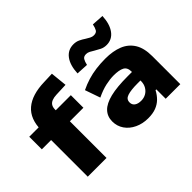

<svg xmlns="http://www.w3.org/2000/svg" viewBox="-135 -1077 1404 1404"><g transform="rotate(-45 566.5 -375.0)"><path d="M107 0V-379H11V-509H161L107 -453V-480Q107 -596 174.5 -654Q242 -712 373 -715L454 -718L467 -590L369 -586Q342 -585 323 -577.5Q304 -570 294.5 -555Q285 -540 285 -516V-507L274 -509H441V-379H301V0Z M722 11Q665 11 618.5 -11Q572 -33 545.5 -71.5Q519 -110 519 -159Q519 -210 551.5 -244.5Q584 -279 653 -296Q722 -313 832 -313H900V-225H846Q812 -225 786 -222Q760 -219 742 -213Q724 -207 715.5 -196Q707 -185 707 -167Q707 -143 725.5 -129.5Q744 -116 777 -116Q804 -116 826.5 -128.5Q849 -141 863 -164.5Q877 -188 877 -219V-317Q877 -360 848.5 -375Q820 -390 764 -390Q727 -390 681 -380Q635 -370 581 -344L540 -462Q581 -482 623.5 -495Q666 -508 712 -514Q758 -520 808 -520Q887 -520 944 -497Q1001 -474 1032.5 -423.5Q1064 -373 1064 -290V0H913V-97H905Q887 -63 862.5 -39Q838 -15 804 -2Q770 11 722 11ZM681 -582 588 -587Q592 -669 626 -714Q660 -759 717 -759Q745 -759 767 -748.5Q789 -738 808 -725Q824 -715 839 -707Q854 -699 870 -699Q896 -699 905.5 -715.5Q915 -732 921 -761L1014 -755Q1010 -674 976 -628.5Q942 -583 886 -583Q858 -583 836 -594Q814 -605 794 -617Q778 -627 763 -635Q748 -643 732 -643Q707 -643 697 -626.5Q687 -610 681 -582Z"/></g></svg>

Font: Nunito Sans 6pt Black
Style: Regular
Weight: 900
Version: Version 3.101;gftools[0.9.27]